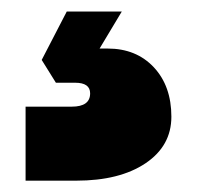

<svg xmlns="http://www.w3.org/2000/svg" viewBox="-20 -30 346 337"><path d="M97.2 -9.8H193.8L154.8 55.2H168.9Q219.2 55.2 250 88.1Q280.8 121.1 280.8 174.8Q280.8 226.1 235.4 256.6Q189.9 287.1 113.8 287.1H24.9V157.2H106Q138.2 157.2 138.2 133.8Q138.2 115.2 111.8 115.2H78.1L53.2 75.2Z"/></svg>

Font: Overused Grotesk Black
Style: Regular
Weight: 900
Version: Version 0.002